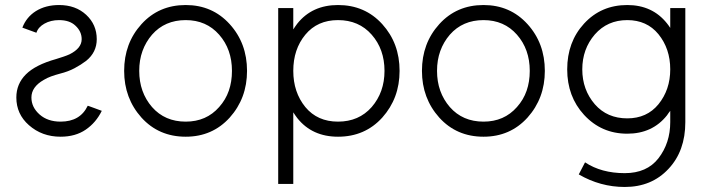

<svg xmlns="http://www.w3.org/2000/svg" viewBox="-20 -532 2821 764"><path d="M69 -422Q90 -414 102 -410Q114 -406 118.5 -404Q123 -402 124 -402Q125 -402 125 -402Q132 -424 157 -438Q182 -452 215 -452Q257 -452 280 -430Q305 -407 305 -376Q305 -340 257 -316Q246 -311 232.5 -306.5Q219 -302 203 -297Q121 -274 83 -236Q45 -198 45 -144Q45 -78 95 -34Q147 12 221 12Q280 12 321 -16Q362 -44 385 -91Q364 -99 352.5 -103Q341 -107 336 -109Q331 -111 330 -111Q329 -111 329 -111Q299 -48 221 -48Q170 -48 138 -76Q105 -105 105 -144Q105 -186 154 -214Q167 -222 183.5 -228Q200 -234 219 -239Q251 -247 276.5 -260.5Q302 -274 323 -290Q344 -307 354.5 -328.5Q365 -350 365 -376Q365 -434 323 -473Q281 -512 215 -512Q162 -512 123 -488Q85 -464 69 -422Z M719 -512Q612 -512 543 -436Q474 -360 474 -250Q474 -141 543 -64Q612 12 719 12Q825 12 894 -64Q963 -141 963 -250Q963 -360 894 -436Q825 -512 719 -512ZM719 -452Q801 -452 852 -394Q903 -336 903 -250Q903 -207 890.5 -171Q878 -135 852 -106Q801 -48 719 -48Q636 -48 585 -106Q534 -165 534 -250Q534 -293 547 -329Q560 -365 585 -394Q636 -452 719 -452Z M1147 -500V-415Q1151 -421 1155 -427Q1159 -433 1163 -438Q1222 -512 1325 -512Q1432 -512 1501 -436Q1570 -360 1570 -250Q1570 -141 1501 -64Q1432 12 1325 12Q1222 12 1163 -62Q1159 -67 1155 -73Q1151 -79 1147 -85V200H1087V-500ZM1325 -48Q1408 -48 1459 -106Q1510 -165 1510 -250Q1510 -336 1459 -394Q1408 -452 1325 -452Q1243 -452 1195 -394Q1147 -336 1147 -250Q1147 -165 1195 -106Q1243 -48 1325 -48Z M1904 -512Q1797 -512 1728 -436Q1659 -360 1659 -250Q1659 -141 1728 -64Q1797 12 1904 12Q2010 12 2079 -64Q2148 -141 2148 -250Q2148 -360 2079 -436Q2010 -512 1904 -512ZM1904 -452Q1986 -452 2037 -394Q2088 -336 2088 -250Q2088 -207 2075.5 -171Q2063 -135 2037 -106Q1986 -48 1904 -48Q1821 -48 1770 -106Q1719 -165 1719 -250Q1719 -293 1732 -329Q1745 -365 1770 -394Q1821 -452 1904 -452Z M2476 -452Q2554 -452 2600 -396Q2647 -338 2647 -256Q2647 -175 2600 -117Q2554 -61 2476 -61Q2396 -61 2347 -117Q2297 -175 2297 -256Q2297 -337 2347 -395Q2397 -452 2476 -452ZM2476 -512Q2372 -512 2304 -438Q2237 -365 2237 -256Q2237 -148 2304 -75Q2373 0 2476 0Q2576 0 2634 -73Q2637 -78 2640.5 -82.5Q2644 -87 2647 -91V-46Q2647 37 2600 98Q2554 157 2466 157Q2373 157 2308 114L2283 162Q2369 212 2466 212Q2573 212 2640 140Q2707 69 2707 -46V-500H2647V-421Q2644 -426 2640.5 -430.5Q2637 -435 2634 -439Q2576 -512 2476 -512Z"/></svg>

Font: Unageo
Style: Light
Weight: 300
Designer: Richard Sepsi
Foundry: Richard Sepsi
Version: Version 2.000